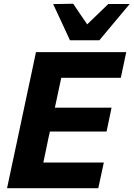

<svg xmlns="http://www.w3.org/2000/svg" viewBox="-20 -986 700 1006"><path d="M17 0Q29 -57 40.5 -110.8Q52 -164.5 66.5 -232.5L117.5 -473Q132.5 -542.5 144.2 -597.8Q156 -653 168.5 -713H641.5L613 -578.5H301Q294.5 -548.5 287.8 -517Q281 -485.5 273.5 -449.5L267.5 -422H564.5L538.5 -297H241.5L233 -259Q226 -224 219.5 -193.5Q213 -163 207 -134.5H524L495 0ZM346.5 -775Q324.5 -823 302.5 -870.2Q280.5 -917.5 258.5 -964.5L363.5 -966.5Q381 -939.5 399.5 -912.8Q418 -886 437 -858.5Q465 -885.5 492.5 -912Q520 -938.5 547.5 -965H659.5Q619 -917 579.8 -870Q540.5 -823 500.5 -775Z"/></svg>

Font: Commissioner
Style: Bold Italic
Weight: 700
Italic angle: -12°
Designer: Kostas Bartsokas
Foundry: Kostas Bartsokas
Version: Version 1.000; ttfautohint (v1.8.3)